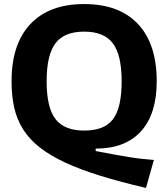

<svg xmlns="http://www.w3.org/2000/svg" viewBox="-20 -770 830 947"><path d="M700 157Q572 127 473.5 96.5Q375 66 301 31.5Q227 -3 176.5 -42.5Q126 -82 95 -130.5Q64 -179 50.5 -237.5Q37 -296 37 -369Q37 -553 130 -651.5Q223 -750 395 -750Q568 -750 660.5 -651.5Q753 -553 753 -369Q753 -208 675.5 -122.5Q598 -37 452 -37V-25Q509 -14 548 -7Q587 0 618 5Q649 10 676.5 13Q704 16 739 19ZM395 -126Q444 -126 479.5 -139.5Q515 -153 537 -182Q559 -211 569.5 -257.5Q580 -304 580 -369Q580 -499 536.5 -556.5Q493 -614 395 -614Q297 -614 253.5 -556.5Q210 -499 210 -369Q210 -240 253.5 -183Q297 -126 395 -126Z"/></svg>

Font: Encode Sans Normal
Style: Bold
Weight: 700
Designer: Pablo Impallari, Andres Torresi
Foundry: Pablo Impallari, Andres Torresi
Version: Version 1.000; ttfautohint (v1.00) -l 8 -r 50 -G 200 -x 14 -